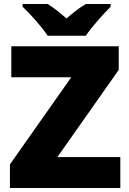

<svg xmlns="http://www.w3.org/2000/svg" viewBox="-20 -947 651 967"><path d="M220 -767H412C443 -813 503 -879 537 -913V-927H413C378 -907 350 -884 315 -854C280 -884 255 -905 220 -927H94V-913C132 -877 190 -813 220 -767ZM586 0V-156H269L578 -595V-714H37V-558H339L30 -119V0Z"/></svg>

Font: Noto Sans Kannada Black
Style: Regular
Weight: 900
Designer: Jelle Bosma - Monotype Design Team
Foundry: Monotype Imaging Inc.
Version: Version 2.005